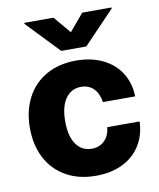

<svg xmlns="http://www.w3.org/2000/svg" viewBox="-85 -820 745 898"><g transform="rotate(-10 287.5 -371.5)"><path d="M32.2 -263.7Q32.2 -344.7 64.5 -406.5Q96.7 -468.3 157 -502.7Q217.3 -537.1 298.8 -537.1Q370.6 -537.1 425.3 -510.7Q480 -484.4 510.5 -436.3Q541 -388.2 543 -324.2H389.6Q383.8 -365.2 360.6 -388.7Q337.4 -412.1 300.8 -412.1Q254.4 -412.1 227.3 -373.8Q200.2 -335.4 200.2 -265.6Q200.2 -194.8 227.1 -156.5Q253.9 -118.2 300.8 -118.2Q336.9 -118.2 360.8 -140.9Q384.8 -163.6 389.6 -205.1H543Q540.5 -140.6 510.3 -92Q480 -43.5 425.8 -16.8Q371.6 9.8 298.8 9.8Q216.8 9.8 156.5 -24.7Q96.2 -59.1 64.2 -120.8Q32.2 -182.6 32.2 -263.7ZM298.8 -671.9 367.2 -752.9H505.9V-748L358.4 -593.8H239.3L91.8 -748V-752.9H230.5Z"/></g></svg>

Font: Pretendard JP ExtraBold
Style: Regular
Weight: 800
Designer: Base glyphs from Inter by Rasmus Andersson; Hangeul glyphs from Noto Sans CJK(Source Han Sans) by Jang Soo-young and Kan
Foundry: Kil Hyung-jin
Version: Version 1.309